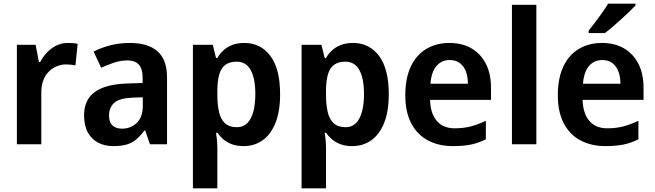

<svg xmlns="http://www.w3.org/2000/svg" viewBox="-20 -786 3568 1046"><path d="M349 -552Q363 -552 378 -551Q393 -550 403 -547L391 -430Q381 -432 367.5 -433.5Q354 -435 339 -435Q314 -435 290.5 -425.5Q267 -416 247.5 -397.5Q228 -379 216.5 -350Q205 -321 205 -281V0H72V-542H174L192 -448H199Q214 -477 236.5 -500.5Q259 -524 287.5 -538Q316 -552 349 -552Z M688 -552Q786 -552 838 -506.5Q890 -461 890 -364V0H797L771 -75H767Q745 -46 722 -26.5Q699 -7 669.5 1.5Q640 10 597 10Q552 10 516 -8Q480 -26 459 -63.5Q438 -101 438 -158Q438 -242 496 -284.5Q554 -327 671 -331L757 -334V-361Q757 -413 735.5 -435Q714 -457 675 -457Q639 -457 602.5 -445Q566 -433 531 -417L490 -505Q530 -526 580.5 -539Q631 -552 688 -552ZM701 -254Q630 -251 602 -225.5Q574 -200 574 -157Q574 -119 593.5 -102Q613 -85 645 -85Q692 -85 725 -116.5Q758 -148 758 -210V-256Z M1311 -552Q1400 -552 1453 -481.5Q1506 -411 1506 -272Q1506 -180 1481 -117Q1456 -54 1411 -22Q1366 10 1307 10Q1270 10 1242.5 -0.5Q1215 -11 1196 -27.5Q1177 -44 1164 -63H1157Q1160 -45 1162 -22.5Q1164 0 1164 20V240H1031V-542H1139L1157 -470H1164Q1177 -493 1197 -511.5Q1217 -530 1245 -541Q1273 -552 1311 -552ZM1269 -450Q1231 -450 1207.5 -432.5Q1184 -415 1174 -379Q1164 -343 1164 -289V-273Q1164 -215 1173.5 -175Q1183 -135 1206.5 -114Q1230 -93 1271 -93Q1305 -93 1327 -115Q1349 -137 1360 -177.5Q1371 -218 1371 -274Q1371 -358 1346 -404Q1321 -450 1269 -450Z M1903 -552Q1992 -552 2045 -481.5Q2098 -411 2098 -272Q2098 -180 2073 -117Q2048 -54 2003 -22Q1958 10 1899 10Q1862 10 1834.5 -0.5Q1807 -11 1788 -27.5Q1769 -44 1756 -63H1749Q1752 -45 1754 -22.5Q1756 0 1756 20V240H1623V-542H1731L1749 -470H1756Q1769 -493 1789 -511.5Q1809 -530 1837 -541Q1865 -552 1903 -552ZM1861 -450Q1823 -450 1799.5 -432.5Q1776 -415 1766 -379Q1756 -343 1756 -289V-273Q1756 -215 1765.5 -175Q1775 -135 1798.5 -114Q1822 -93 1863 -93Q1897 -93 1919 -115Q1941 -137 1952 -177.5Q1963 -218 1963 -274Q1963 -358 1938 -404Q1913 -450 1861 -450Z M2428 -552Q2498 -552 2548.5 -522.5Q2599 -493 2627 -438.5Q2655 -384 2655 -306V-242H2323Q2325 -168 2359.5 -127.5Q2394 -87 2457 -87Q2506 -87 2545.5 -97.5Q2585 -108 2627 -128V-27Q2589 -8 2548 1Q2507 10 2447 10Q2371 10 2312.5 -20.5Q2254 -51 2221 -113Q2188 -175 2188 -267Q2188 -360 2218 -423.5Q2248 -487 2302.5 -519.5Q2357 -552 2428 -552ZM2430 -459Q2386 -459 2358 -426.5Q2330 -394 2325 -330H2529Q2529 -368 2518 -397Q2507 -426 2485 -442.5Q2463 -459 2430 -459Z M2902 0H2769V-760H2902Z M3259 -552Q3329 -552 3379.5 -522.5Q3430 -493 3458 -438.5Q3486 -384 3486 -306V-242H3154Q3156 -168 3190.5 -127.5Q3225 -87 3288 -87Q3337 -87 3376.5 -97.5Q3416 -108 3458 -128V-27Q3420 -8 3379 1Q3338 10 3278 10Q3202 10 3143.5 -20.5Q3085 -51 3052 -113Q3019 -175 3019 -267Q3019 -360 3049 -423.5Q3079 -487 3133.5 -519.5Q3188 -552 3259 -552ZM3261 -459Q3217 -459 3189 -426.5Q3161 -394 3156 -330H3360Q3360 -368 3349 -397Q3338 -426 3316 -442.5Q3294 -459 3261 -459ZM3442 -756Q3429 -742 3408 -722Q3387 -702 3363 -680Q3339 -658 3316 -638.5Q3293 -619 3275 -606H3187V-619Q3202 -638 3221.5 -663.5Q3241 -689 3260.5 -716.5Q3280 -744 3293 -766H3442Z"/></svg>

Font: Noto Sans Display SemiBold
Style: Regular
Weight: 600
Designer: Monotype Design Team
Foundry: Monotype Imaging Inc.
Version: Version 2.003